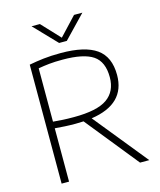

<svg xmlns="http://www.w3.org/2000/svg" viewBox="-135 -1040 944 1135"><g transform="rotate(-15 337.0 -472.0)"><path d="M99 0V-728Q140 -736 186.5 -741.5Q233 -747 294 -747Q441 -747 511.5 -697Q582 -647 582 -536Q582 -358 370.5 -327L635.5 0H579L319.5 -322Q296.5 -320.5 271.5 -320.5Q233.5 -320.5 204.8 -322.2Q176 -324 144.5 -326.5V0ZM272 -361Q413.5 -361 475.2 -404.2Q537 -447.5 537 -534.5Q537 -629 479.8 -667.8Q422.5 -706.5 294 -706.5Q245.5 -706.5 212 -703Q178.5 -699.5 144.5 -693.5V-367Q180 -364 205.8 -362.5Q231.5 -361 272 -361ZM300 -807 168 -944.5H219L323.5 -833L428 -944.5H479L347 -807Z"/></g></svg>

Font: Encode Sans SmExp XLt
Style: Regular
Weight: 200
Width: 6
Designer: Multiple Designers
Foundry: Impallari Type
Version: Version 3.002; ttfautohint (v1.8.3) -l 8 -r 50 -G 200 -x 14 